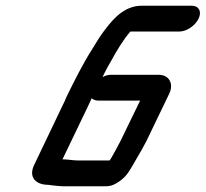

<svg xmlns="http://www.w3.org/2000/svg" viewBox="-20 -675 718 670"><path d="M362 -115H254C234 -115 217 -119 198 -119L286 -302C290 -311 295 -321 300 -332C306 -327 313 -324 323 -324H469L401 -184C397 -176 365 -115 362 -115ZM673 -610C685 -635 674 -655 649 -655H475C418 -655 380 -616 346 -571C331 -552 316 -527 302 -504C270 -454 240 -394 213 -339C208 -326 202 -314 196 -302L99 -99C79 -57 104 -30 149 -30L164 -28L183 -26C192 -25 201 -25 211 -25H350C362 -25 374 -28 387 -36C412 -51 425 -66 442 -96L458 -124C471 -145 480 -162 491 -183L571 -349C587 -383 570 -414 534 -414H366C357 -414 347 -411 338 -406L344 -419C353 -436 360 -450 367 -461C386 -496 411 -538 435 -565H606C631 -565 661 -585 673 -610Z"/></svg>

Font: Electronic
Style: BlkUltIt
Weight: 900
Version: Version 1.011